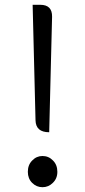

<svg xmlns="http://www.w3.org/2000/svg" viewBox="-20 -767 354 800"><path d="M185 -216Q129 -216 128 -266L116 -747H148Q198 -747 197 -697ZM96 -51Q96 -80 114 -98Q132 -117 157 -117Q183 -117 201 -98Q219 -80 219 -51Q219 -23 200 -5Q182 13 157 13Q132 13 114 -5Q96 -23 96 -51Z"/></svg>

Font: Swei Half Moon CJK TC
Style: DemiLight
Weight: 350
Version: Version 2.125